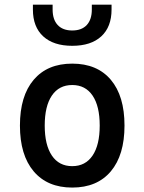

<svg xmlns="http://www.w3.org/2000/svg" viewBox="-20 -803 626 832"><path d="M293 9.8Q185.5 9.8 126 -60.5Q66.4 -130.9 66.4 -258.8Q66.4 -387.2 126 -457.3Q185.5 -527.3 293 -527.3Q400.9 -527.3 460.2 -457.3Q519.5 -387.2 519.5 -258.8Q519.5 -130.9 460.2 -60.5Q400.9 9.8 293 9.8ZM293 -83Q350.1 -83 381.1 -128.9Q412.1 -174.8 412.1 -258.8Q412.1 -343.3 381.1 -388.9Q350.1 -434.6 293 -434.6Q235.8 -434.6 204.8 -388.9Q173.8 -343.3 173.8 -258.8Q173.8 -174.8 204.8 -128.9Q235.8 -83 293 -83ZM293 -604.5Q211.9 -604.5 167.2 -645.5Q122.6 -686.5 122.6 -761.7V-782.7H208V-761.7Q208 -718.3 230 -694.6Q252 -670.9 293 -670.9Q334 -670.9 356 -694.6Q377.9 -718.3 377.9 -761.7V-782.7H463.4V-761.7Q463.4 -686.5 418.9 -645.5Q374.5 -604.5 293 -604.5Z"/></svg>

Font: CaskaydiaMono NF
Style: Regular
Weight: 400
Designer: Aaron Bell
Foundry: Saja Typeworks
Version: Version 2111.001; ttfautohint (v1.8.4);Nerd Fonts 3.1.1